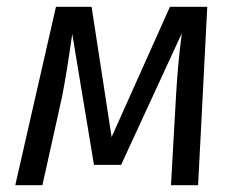

<svg xmlns="http://www.w3.org/2000/svg" viewBox="-20 -546 703 566"><path d="M564 0H484L499 -265Q504 -356 516 -448L337 -60H257L193 -446Q176 -327 163 -261L105 0H25L145 -526H250L309 -142L481 -526H591Z"/></svg>

Font: FiraGO Book
Style: Italic
Weight: 350
Italic angle: -8°
Designer: bBox Type GmbH
Foundry: bBox Type GmbH
Version: Version 1.001